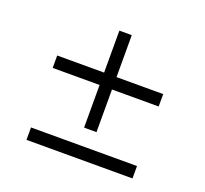

<svg xmlns="http://www.w3.org/2000/svg" viewBox="-102 -780 854 800"><g transform="rotate(20 325.0 -380.0)"><path d="M298 -660H353V-474H560V-419H353V-230H298V-419H90V-474H298ZM90 -155H560V-100H90Z"/></g></svg>

Font: Gowun Dodum
Style: Regular
Weight: 400
Designer: Yanghee Ryu
Foundry: Yanghee Ryu
Version: Version 2.000